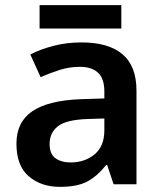

<svg xmlns="http://www.w3.org/2000/svg" viewBox="-20 -717 628 747"><path d="M297 -552Q402 -552 456.5 -506Q511 -460 511 -364V0H422L397 -75H393Q358 -31 319 -10.5Q280 10 213 10Q140 10 92 -31Q44 -72 44 -158Q44 -242 105.5 -284Q167 -326 292 -331L386 -334V-361Q386 -412 361 -434.5Q336 -457 291 -457Q250 -457 212.5 -445Q175 -433 138 -417L98 -505Q138 -526 189.5 -539Q241 -552 297 -552ZM320 -254Q237 -251 205 -225.5Q173 -200 173 -157Q173 -118 195.5 -101.5Q218 -85 255 -85Q310 -85 348 -116.5Q386 -148 386 -210V-256ZM452 -697V-606H134V-697Z"/></svg>

Font: Noto Sans Tamil SemiBold
Style: Regular
Weight: 600
Designer: Jelle Bosma - Monotype Design Team
Foundry: Monotype Imaging Inc.
Version: Version 2.004; ttfautohint (v1.8.4.7-5d5b)